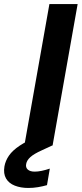

<svg xmlns="http://www.w3.org/2000/svg" viewBox="-104 -720 405 952"><path d="M17 0 141 -700H281L157 0ZM36 212Q-1 212 -30.5 200.5Q-60 189 -74 165Q-88 141 -82 105Q-77 77 -59.5 51.5Q-42 26 -6 2Q30 -22 90 -46L138 -65L158 0L104 25Q64 43 46.5 59Q29 75 26 92Q22 110 33.5 120.5Q45 131 68 131Q84 131 103 127Q122 123 143 116L129 198Q108 204 84.5 208Q61 212 36 212Z"/></svg>

Font: DM Sans 28pt ExtraBold
Style: Italic
Weight: 800
Italic angle: -10°
Version: Version 4.004;gftools[0.9.30]